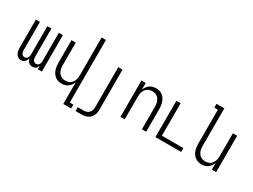

<svg xmlns="http://www.w3.org/2000/svg" viewBox="-64 -1449 3128 2377"><g transform="rotate(30 1500.0 -260.0)"><path d="M146 8Q131 8 117 3Q103 -2 92.5 -12Q82 -22 75 -35Q68 -48 64 -62.5Q60 -77 58.5 -91.5Q57 -106 57 -121V-520H115V-121Q115 -108 117 -95Q119 -82 125.5 -70.5Q132 -59 143.5 -52Q155 -45 168 -45Q181 -45 192.5 -52Q204 -59 210.5 -70.5Q217 -82 219 -95Q221 -108 221 -121V-520H279V-121Q279 -108 281 -95Q283 -82 289.5 -70.5Q296 -59 307.5 -52Q319 -45 332 -45Q345 -45 356.5 -52Q368 -59 374.5 -70.5Q381 -82 383 -95Q385 -108 385 -121V-520H443V0H385V-44Q380 -33 373 -23Q366 -13 356 -5.5Q346 2 334 5Q322 8 310 8Q295 8 281 3Q267 -2 256.5 -12Q246 -22 239 -35.5Q232 -49 228 -63Q224 -49 217 -35.5Q210 -22 199.5 -12Q189 -2 175 3Q161 8 146 8Z M873 215V-97Q865 -74 851.5 -54Q838 -34 818.5 -19.5Q799 -5 775 1.5Q751 8 727 8Q702 8 678 1.5Q654 -5 634.5 -20.5Q615 -36 601 -57Q587 -78 579.5 -102Q572 -126 569 -150.5Q566 -175 566 -200V-520H627V-200Q627 -181 629 -162.5Q631 -144 637.5 -126.5Q644 -109 654.5 -93.5Q665 -78 680 -67.5Q695 -57 713 -52Q731 -47 750 -47Q769 -47 787 -52Q805 -57 820 -67.5Q835 -78 845.5 -93.5Q856 -109 862.5 -126.5Q869 -144 871 -162.5Q873 -181 873 -200V-735H934V160H985V215Z M1048 215V160H1132Q1153 160 1174 153Q1195 146 1209.5 130Q1224 114 1229.5 93Q1235 72 1235 50V-520H1296V50Q1296 73 1292.5 94.5Q1289 116 1279 136Q1269 156 1253 172Q1237 188 1217.5 198Q1198 208 1176 211.5Q1154 215 1132 215Z M1566 0V-520H1627V-423Q1635 -446 1648.5 -466Q1662 -486 1681.5 -500.5Q1701 -515 1725 -521.5Q1749 -528 1773 -528Q1798 -528 1822 -521.5Q1846 -515 1865.5 -499.5Q1885 -484 1899 -463Q1913 -442 1920.5 -418Q1928 -394 1931 -369.5Q1934 -345 1934 -320V0H1873V-320Q1873 -339 1871 -357.5Q1869 -376 1862.5 -393.5Q1856 -411 1845.5 -426.5Q1835 -442 1820 -452.5Q1805 -463 1787 -468Q1769 -473 1750 -473Q1731 -473 1713 -468Q1695 -463 1680 -452.5Q1665 -442 1654.5 -426.5Q1644 -411 1637.5 -393.5Q1631 -376 1629 -357.5Q1627 -339 1627 -320V0Z M2066 0V-520H2127V-55H2434V0Z M2727 8Q2702 8 2678 1.5Q2654 -5 2634.5 -20.5Q2615 -36 2601 -57Q2587 -78 2579.5 -102Q2572 -126 2569 -150.5Q2566 -175 2566 -200V-680H2515V-735H2627V-200Q2627 -181 2629 -162.5Q2631 -144 2637.5 -126.5Q2644 -109 2654.5 -93.5Q2665 -78 2680 -67.5Q2695 -57 2713 -52Q2731 -47 2750 -47Q2769 -47 2787 -52Q2805 -57 2820 -67.5Q2835 -78 2845.5 -93.5Q2856 -109 2862.5 -126.5Q2869 -144 2871 -162.5Q2873 -181 2873 -200V-520H2934V0H2873V-97Q2865 -74 2851.5 -54Q2838 -34 2818.5 -19.5Q2799 -5 2775 1.5Q2751 8 2727 8Z"/></g></svg>

Font: Iosevka Term Curly Light
Style: Regular
Weight: 300
Designer: Belleve Invis
Foundry: Belleve Invis
Version: Version 32.3.0